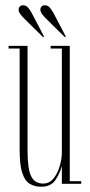

<svg xmlns="http://www.w3.org/2000/svg" viewBox="-20 -697 340 728"><path d="M135.5 11Q111.5 11 93.2 0.2Q75 -10.5 64.8 -40.2Q54.5 -70 54.5 -126.5V-513H12.5V-523H84.5V-123.5Q84.5 -57 98 -29Q111.5 -1 143.5 -1Q168.5 -1 184.2 -21.8Q200 -42.5 207.2 -69.8Q214.5 -97 214.5 -115.5V-513H172V-523H244.5V-10H288V0H214.5V-67.5Q206.5 -38 189.5 -13.5Q172.5 11 135.5 11ZM226 -556 155 -626Q147 -634 140 -643Q133 -652 133 -661Q133 -667 137.2 -672Q141.5 -677 149.5 -677Q161.5 -677 169 -668Q176.5 -659 181.5 -650L229.5 -558.5ZM143.5 -556 72.5 -626Q64.5 -634 57.5 -643Q50.5 -652 50.5 -661Q50.5 -667 54.8 -672Q59 -677 67 -677Q79 -677 86.5 -668Q94 -659 99 -650L147 -558.5Z"/></svg>

Font: Imbue 100pt Thin
Style: Regular
Weight: 100
Designer: Tyler Finck
Foundry: Etcetera Type Company
Version: Version 1.102; ttfautohint (v1.8.3)